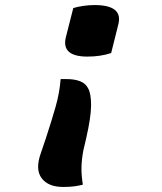

<svg xmlns="http://www.w3.org/2000/svg" viewBox="-20 -566 640 760"><path d="M270 -534Q285 -539 308.5 -542.5Q332 -546 354 -546Q469 -546 448 -468L420 -356Q378 -342 326 -342Q221 -342 241 -420ZM220 -253H243Q275 -253 297 -244.5Q319 -236 329 -216Q341 -194 340.5 -147.5Q340 -101 321 -18L310 29Q303 66 302.5 97.5Q302 129 308 165Q292 169 274.5 171.5Q257 174 230 174Q171 174 145 139.5Q119 105 141 42L161 -17Q184 -87 200 -143Q216 -199 220 -253Z"/></svg>

Font: Recursive Mn Csl St
Style: Bold Italic
Weight: 700
Italic angle: -15°
Monospace: yes
Version: Version 1.079;hotconv 1.0.112;makeotfexe 2.5.65598; ttfautoh